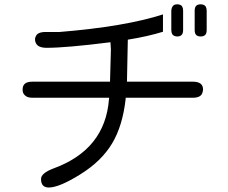

<svg xmlns="http://www.w3.org/2000/svg" viewBox="-20 -798 1040 875"><path d="M788.1 -778.3Q774.4 -778.3 768.6 -771.5Q761.7 -763.7 760.7 -749V-661.1Q760.7 -638.7 776.4 -633.8Q781.2 -631.8 788.1 -631.8Q800.8 -631.8 807.6 -638.7Q814.5 -645.5 814.5 -661.1V-749Q814.5 -771.5 799.8 -776.4Q794.9 -778.3 788.1 -778.3ZM894.5 -778.3Q880.9 -778.3 874 -771.5Q867.2 -764.6 867.2 -749V-661.1Q867.2 -645.5 874 -638.7Q880.9 -631.8 894.5 -631.8Q908.2 -631.8 915 -638.7Q921.9 -645.5 921.9 -661.1V-749Q921.9 -771.5 906.2 -776.4Q901.4 -778.3 894.5 -778.3ZM858.4 -425.8H558.6L562.5 -617.2Q653.3 -631.8 722.7 -653.3V-732.4Q550.8 -676.8 252 -652.3H188.5Q149.4 -652.3 142.6 -630.9Q139.6 -626 139.6 -620.6Q139.6 -615.2 140.1 -611.8Q140.6 -608.4 141.6 -606Q142.6 -603.5 143.6 -601.6Q153.3 -580.1 192.4 -580.1Q282.2 -580.1 483.4 -605.5L485.4 -572.3L481.4 -425.8H127.9Q102.5 -425.8 91.8 -415Q83 -406.2 83 -389.6Q83 -373 92.8 -364.3Q103.5 -352.5 127.9 -352.5H477.5L476.6 -345.7Q459 -116.2 223.6 -30.3Q167 -8.8 167 17.6Q167 38.1 176.3 47.4Q185.5 56.6 202.1 56.6Q250 56.6 346.7 -3.9Q442.4 -63.5 490.7 -144Q539.1 -224.6 552.7 -347.7V-352.5H858.4Q898.4 -352.5 903.3 -378.9Q905.3 -383.8 905.3 -390.6Q905.3 -425.8 858.4 -425.8Z"/></svg>

Font: FakePearl
Style: Light
Weight: 350
Version: Version 1.2